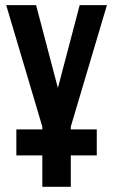

<svg xmlns="http://www.w3.org/2000/svg" viewBox="-20 -720 436 740"><path d="M43 -121.1V-221.2H143.1V-231.9L3.9 -700.2H119.1L203.1 -380.9L287.1 -700.2H392.1L252.9 -231.9V-221.2H353V-121.1H252.9V0H143.1V-121.1Z"/></svg>

Font: Bebas Neue Bold
Style: Regular
Weight: 700
Designer: Ryoichi Tsunekawa
Foundry: Ryoichi Tsunekawa
Version: Version 1.300